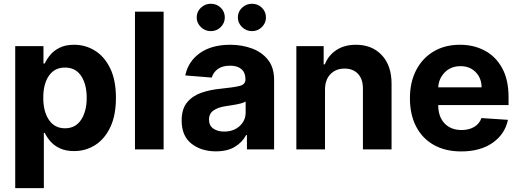

<svg xmlns="http://www.w3.org/2000/svg" viewBox="-20 -789 2744 1014"><path d="M60.4 204.5V-545.5H209.5V-453.8H216.3Q226.6 -476.2 245.4 -498.9Q264.2 -521.7 295.1 -537.1Q326 -552.6 371.4 -552.6Q431.5 -552.6 481.5 -521.5Q531.6 -490.4 562 -428.1Q592.3 -365.8 592.3 -272Q592.3 -180.8 562.9 -118.1Q533.4 -55.4 483.3 -23.3Q433.2 8.9 371.1 8.9Q327.1 8.9 296.3 -5.7Q265.6 -20.2 246.3 -42.4Q226.9 -64.6 216.3 -87.4H211.6V204.5ZM208.5 -272.7Q208.5 -199.9 238.5 -155.7Q268.5 -111.5 323.2 -111.5Q378.9 -111.5 408.4 -156.4Q437.9 -201.3 437.9 -272.7Q437.9 -343.8 408.6 -388Q379.3 -432.2 323.2 -432.2Q268.1 -432.2 238.3 -389Q208.5 -345.9 208.5 -272.7Z M844.1 -727.3V0H692.8V-727.3Z M1120.4 10.3Q1042.3 10.3 990.8 -30.5Q939.3 -71.4 939.3 -152.3Q939.3 -213.4 968 -248.2Q996.8 -283 1043.5 -299.2Q1090.2 -315.3 1144.2 -320.3Q1215.2 -327.4 1245.7 -335.2Q1276.3 -343 1276.3 -369.3V-371.4Q1276.3 -405.2 1255.1 -423.7Q1234 -442.1 1195.3 -442.1Q1154.5 -442.1 1130.3 -424.4Q1106.2 -406.6 1098.4 -379.3L958.5 -390.6Q974.1 -465.2 1036 -508.9Q1098 -552.6 1196 -552.6Q1256.7 -552.6 1309.7 -533.4Q1362.6 -514.2 1395.1 -473.5Q1427.6 -432.9 1427.6 -367.9V0H1284.1V-75.6H1279.8Q1259.9 -37.6 1220.3 -13.7Q1180.8 10.3 1120.4 10.3ZM1163.7 -94.1Q1213.4 -94.1 1245.4 -123Q1277.3 -152 1277.3 -195V-252.8Q1268.5 -246.8 1249.8 -242.2Q1231.2 -237.6 1210 -234.2Q1188.9 -230.8 1172.2 -228.3Q1132.5 -222.7 1108.1 -206Q1083.8 -189.3 1083.8 -157.3Q1083.8 -126.1 1106.4 -110.1Q1128.9 -94.1 1163.7 -94.1ZM1093.4 -624.6Q1062.9 -624.6 1040.8 -646.1Q1018.8 -667.6 1018.8 -696.7Q1018.8 -727.3 1040.8 -748.2Q1062.9 -769.2 1093.4 -769.2Q1124.3 -769.2 1145.8 -748.2Q1167.3 -727.3 1167.3 -696.7Q1167.3 -667.6 1145.8 -646.1Q1124.3 -624.6 1093.4 -624.6ZM1310.7 -624.6Q1280.2 -624.6 1258.2 -646.1Q1236.2 -667.6 1236.2 -696.7Q1236.2 -727.3 1258.2 -748.2Q1280.2 -769.2 1310.7 -769.2Q1341.6 -769.2 1363.1 -748.2Q1384.6 -727.3 1384.6 -696.7Q1384.6 -667.6 1363.1 -646.1Q1341.6 -624.6 1310.7 -624.6Z M1696.4 -315.3V0H1545.1V-545.5H1689.3V-449.2H1695.7Q1714.1 -496.8 1756.6 -524.7Q1799 -552.6 1859.7 -552.6Q1945 -552.6 1996.4 -497.7Q2047.9 -442.8 2047.9 -347.3V0H1896.7V-320.3Q1897 -370.4 1871.1 -398.6Q1845.2 -426.8 1799.7 -426.8Q1753.9 -426.8 1725.3 -397.5Q1696.7 -368.3 1696.4 -315.3Z M2415.5 10.7Q2331.7 10.7 2271 -23.6Q2210.2 -57.9 2177.6 -120.9Q2144.9 -183.9 2144.9 -270.2Q2144.9 -354.4 2177.6 -418Q2210.2 -481.5 2269.7 -517Q2329.2 -552.6 2409.4 -552.6Q2481.5 -552.6 2539.6 -522Q2597.7 -491.5 2631.7 -429.9Q2665.8 -368.3 2665.8 -275.6V-234H2294.4V-233.7Q2294.4 -172.6 2327.8 -137.4Q2361.2 -102.3 2418 -102.3Q2456 -102.3 2483.7 -118.3Q2511.4 -134.2 2522.7 -165.5L2662.6 -156.2Q2646.7 -80.3 2581.7 -34.8Q2516.7 10.7 2415.5 10.7ZM2294.4 -327.8H2523.4Q2523.1 -376.4 2492.2 -408Q2461.3 -439.6 2411.9 -439.6Q2361.5 -439.6 2329.2 -407Q2296.9 -374.3 2294.4 -327.8Z"/></svg>

Font: Inter UI
Style: Bold
Weight: 700
Designer: Rasmus Andersson
Foundry: rsms
Version: 3.2;8d6f07862